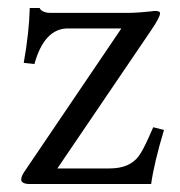

<svg xmlns="http://www.w3.org/2000/svg" viewBox="-20 -462 452 482"><path d="M106.4 -429.7H301.8Q314.9 -429.7 330.8 -430.9Q346.7 -432.1 357.4 -433.3Q368.2 -434.6 368.7 -434.6Q381.8 -434.6 381.8 -428.7Q381.8 -418.9 359.9 -386.7L124 -39.1H253.4Q281.7 -39.1 299.8 -47.4Q317.9 -55.7 328.4 -70.3Q338.9 -85 352.1 -114.3L364.7 -142.6L391.6 -135.7Q366.7 -52.2 359.4 0H55.7Q33.2 0 33.2 -11.7Q33.2 -19 42 -32.2L284.7 -390.6H150.4Q91.3 -390.6 66.4 -301.3L39.6 -304.2Q53.2 -380.9 54.7 -441.9H79.6Q81.1 -437 88.4 -433.3Q95.7 -429.7 106.4 -429.7Z"/></svg>

Font: Libertinage
Style: f
Weight: 400
Designer: OSP
Foundry: OSP
Version: Version 1.0; 2008; OFL relea